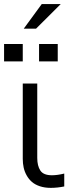

<svg xmlns="http://www.w3.org/2000/svg" viewBox="-58 -908 364 938"><path d="M53.2 -131.8V-500H124V-136.2Q124 -97.7 139.2 -74.7Q154.3 -51.8 195.8 -51.8Q222.2 -51.8 255.9 -60.1V2.9Q222.2 9.8 189.9 9.8Q160.6 9.8 137 2Q113.3 -5.9 97.9 -19.3Q82.5 -32.7 72.3 -51Q62 -69.3 57.6 -89.4Q53.2 -109.4 53.2 -131.8ZM53.2 -607.9H-38.1V-692.9H53.2ZM224.1 -607.9H132.8V-692.9H224.1ZM146 -888.2H238.8L118.2 -768.1H58.1Z"/></svg>

Font: LT Superior
Style: Regular
Weight: 400
Designer: Daniel Lyons
Foundry: LyonsType
Version: Version 1.000